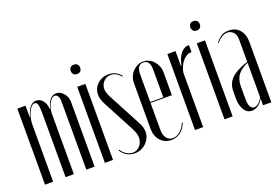

<svg xmlns="http://www.w3.org/2000/svg" viewBox="-89 -899 1710 1175"><g transform="rotate(-20 766.5 -311.0)"><path d="M224 -424Q242 -502 291 -502Q317 -502 338 -478Q359 -454 359 -419V0H305V-443Q305 -466 297.5 -478.5Q290 -491 277 -491Q267 -491 257.5 -482.5Q248 -474 240.5 -459.5Q233 -445 228.5 -427.5Q224 -410 224 -392V0H170V-413Q170 -455 165 -472.5Q160 -490 146 -490Q135 -490 125 -479.5Q115 -469 107 -452.5Q99 -436 94 -414.5Q89 -393 89 -371V0H36V-495H89V-420H91Q114 -502 160 -502Q186 -502 203 -480Q220 -458 222 -424Z M422 -600Q422 -614 430 -622Q438 -630 452 -630Q466 -630 474.5 -622Q483 -614 483 -600Q483 -569 452 -569Q438 -569 430 -577.5Q422 -586 422 -600ZM479 -495V0H426V-495Z M706 -459Q694 -476 677 -485Q660 -494 642 -494Q616 -494 596.5 -474Q577 -454 577 -426Q577 -402 594 -370L709 -153Q725 -124 725 -94Q725 -73 716.5 -54.5Q708 -36 693.5 -22Q679 -8 660 0Q641 8 619 8Q592 8 569 -5Q546 -18 531 -42L536 -46Q548 -25 568.5 -12.5Q589 0 609 0Q637 0 656 -22Q675 -44 675 -75Q675 -101 655 -139L548 -341Q529 -377 529 -406Q529 -447 559 -474.5Q589 -502 632 -502Q681 -502 711 -463Z M760 -397Q760 -419 767.5 -438Q775 -457 788.5 -471.5Q802 -486 819.5 -494.5Q837 -503 857 -503Q877 -503 894.5 -494.5Q912 -486 925 -471.5Q938 -457 945.5 -438Q953 -419 953 -397V-249H814V-73Q814 -40 829 -20Q844 0 870 0Q895 0 918 -19.5Q941 -39 953 -71L958 -68Q944 -32 918 -12Q892 8 858 8Q815 8 787.5 -22Q760 -52 760 -100ZM899 -255V-434Q899 -497 857 -497Q814 -497 814 -434V-255Z M1066 -495V-397H1069Q1080 -448 1102 -475Q1124 -502 1156 -502V-455Q1141 -457 1126.5 -449.5Q1112 -442 1100 -428.5Q1088 -415 1079 -396Q1070 -377 1066 -355V0H1013V-495Z M1201 -600Q1201 -614 1209 -622Q1217 -630 1231 -630Q1245 -630 1253.5 -622Q1262 -614 1262 -600Q1262 -569 1231 -569Q1217 -569 1209 -577.5Q1201 -586 1201 -600ZM1258 -495V0H1205V-495Z M1314 -139Q1314 -166 1321.5 -186.5Q1329 -207 1345.5 -224Q1362 -241 1389 -255.5Q1416 -270 1456 -283V-431Q1456 -459 1440.5 -476Q1425 -493 1402 -493Q1384 -493 1365.5 -482Q1347 -471 1332 -451L1328 -455Q1340 -471 1360 -486.5Q1380 -502 1414 -502Q1458 -502 1484 -472.5Q1510 -443 1510 -393V0H1456V-41H1454Q1442 -18 1422.5 -5Q1403 8 1382 8Q1350 8 1332 -21.5Q1314 -51 1314 -99ZM1402 -7Q1416 -7 1430.5 -19Q1445 -31 1456 -53V-277Q1409 -257 1388.5 -228Q1368 -199 1368 -157V-74Q1368 -7 1402 -7Z"/></g></svg>

Font: Moniqa Cond Display
Style: Regular
Weight: 400
Width: 3
Designer: Rajesh Rajput
Foundry: Rajesh Rajput
Version: Version 1.000